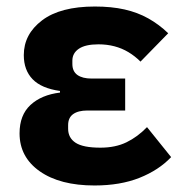

<svg xmlns="http://www.w3.org/2000/svg" viewBox="-20 -557 568 589"><path d="M431 -167 505 -75Q467 -35 408 -11.5Q349 12 270 12Q164 12 102 -31.5Q40 -75 40 -148Q40 -204 73.5 -235Q107 -266 164 -273V-278Q107 -286 80 -314Q53 -342 53 -388Q53 -452 109 -494.5Q165 -537 271 -537Q322 -537 362 -528Q402 -519 435 -500.5Q468 -482 496 -455L411 -368Q394 -385 374 -397Q354 -409 331 -415Q308 -421 282 -421Q242 -421 222 -407.5Q202 -394 202 -371V-361Q202 -338 217.5 -327Q233 -316 261 -316H364V-218H248Q220 -218 204.5 -207Q189 -196 189 -173V-162Q189 -134 212 -119Q235 -104 288 -104Q334 -104 368 -120.5Q402 -137 431 -167Z"/></svg>

Font: IBM Plex Sans
Style: Regular
Weight: 400
Designer: Mike Abbink, Paul van der Laan, Pieter van Rosmalen
Foundry: Bold Monday
Version: Version 3.201